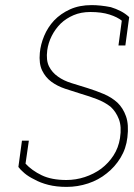

<svg xmlns="http://www.w3.org/2000/svg" viewBox="-20 -724 526 752"><path d="M52 -70Q60 -59 76 -45.5Q92 -32 115 -21Q138 -8 169.5 0Q201 8 241 8Q284 8 325 -5.5Q366 -19 398 -45Q430 -70 452 -106Q474 -142 479 -186Q485 -236 473.5 -268.5Q462 -301 440 -322Q417 -343 386 -356Q355 -369 323 -379Q291 -389 260 -398.5Q229 -408 207 -424Q184 -440 172 -464Q160 -488 165 -527Q169 -556 182.5 -583Q196 -610 218 -632Q239 -652 268 -664.5Q297 -677 334 -677Q378 -677 409 -667Q440 -657 457 -643L444 -546H471L486 -657Q471 -671 452.5 -680.5Q434 -690 414 -696Q394 -700 375 -702Q356 -704 339 -704Q291 -704 254.5 -687.5Q218 -671 192 -644Q167 -617 153 -583.5Q139 -550 136 -517Q132 -475 145 -448Q158 -421 181 -404Q204 -387 235 -376.5Q266 -366 299 -356Q330 -347 360 -335.5Q390 -324 413 -306Q434 -287 445.5 -257.5Q457 -228 450 -183Q444 -145 424.5 -115Q405 -85 376 -63Q347 -42 312 -30.5Q277 -19 240 -19Q182 -19 143.5 -37.5Q105 -56 80 -83L93 -173H66Z"/></svg>

Font: Josefin Slab Thin Light
Style: Italic
Weight: 300
Italic angle: -12°
Version: Version 2.000